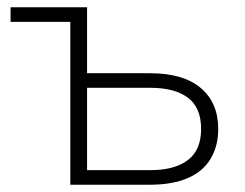

<svg xmlns="http://www.w3.org/2000/svg" viewBox="-20 -507 673 527"><path d="M173 0V-447H9V-487H219V-306H392Q483 -306 531 -265.5Q579 -225 579 -153Q579 -106 558 -71Q537 -36 495 -18Q453 0 392 0ZM219 -40H393Q459 -40 495.5 -67.5Q532 -95 532 -153Q532 -212 495.5 -239Q459 -266 393 -266H219Z"/></svg>

Font: Nunito Sans 10pt ExtraLight
Style: Regular
Weight: 250
Designer: Vernon Adams
Foundry: Vernon Adams
Version: Version 3.101;gftools[0.9.27]